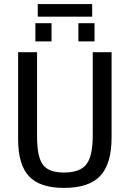

<svg xmlns="http://www.w3.org/2000/svg" viewBox="-20 -916 640 946"><path d="M529.8 -239.3Q529.8 -108.9 474.1 -49.6Q418.5 9.8 295.4 9.8Q176.3 9.8 122.8 -47.6Q69.3 -105 69.3 -230.5V-658.7H162.6V-243.2Q162.6 -143.6 191.2 -104.7Q219.7 -65.9 294.9 -65.9Q373.5 -65.9 405.3 -106Q437 -146 437 -249.5V-658.7H529.8ZM366.2 -711.9V-801.8H445.8V-711.9ZM154.3 -711.9V-801.8H233.9V-711.9ZM434.1 -834H166V-896H434.1Z"/></svg>

Font: Liberation Mono
Style: Regular
Weight: 400
Monospace: yes
Designer: Steve Matteson
Foundry: Ascender Corporation
Version: Version 2.1.5